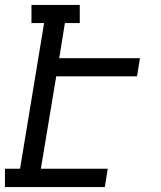

<svg xmlns="http://www.w3.org/2000/svg" viewBox="-30 -755 650 775"><path d="M-10 0V-74H51L148 -662H97V-735H292V-662H232L209 -520H535L523 -447H197L135 -74H405L393 0Z"/></svg>

Font: Iosevka HT Extended
Style: Italic
Weight: 400
Width: 7
Italic angle: -9°
Monospace: yes
Designer: Belleve Invis
Foundry: Belleve Invis
Version: Version 32.3.0; ttfautohint (v1.8.4)